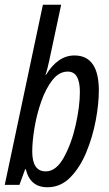

<svg xmlns="http://www.w3.org/2000/svg" viewBox="-21 -780 458 810"><path d="M179 10Q235 10 276 -32Q317 -74 343.5 -138.5Q370 -203 383 -272.5Q396 -342 396 -398Q396 -546 293 -546Q223 -546 173 -464H171Q176 -479 179.5 -493.5Q183 -508 186 -521L237 -760H160L-1 0H61L85 -66H88Q106 10 179 10ZM172 -57Q115 -57 115 -141Q115 -183 124.5 -240.5Q134 -298 153 -352Q172 -406 200 -442Q228 -478 265 -478Q316 -478 316 -392Q316 -332 298.5 -253.5Q281 -175 248.5 -116Q216 -57 172 -57Z"/></svg>

Font: Noto Sans UI Condensed
Style: Italic
Weight: 400
Width: 3
Italic angle: -12°
Designer: Monotype Design Team
Foundry: Monotype Imaging Inc.
Version: Version 1.901